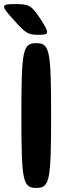

<svg xmlns="http://www.w3.org/2000/svg" viewBox="-32 -923 343 943"><path d="M219 -356C219 -678 212 -711 146 -711C80 -711 73 -678 73 -356C73 -33 80 0 146 0C212 0 219 -33 219 -356ZM168 -828C123 -896 112 -903 42 -903C-28 -903 -29 -896 33 -828C94 -759 105 -752 158 -752C211 -752 212 -759 168 -828Z"/></svg>

Font: Asimov Print
Style: A
Weight: 500
Designer: Google
Version: Version 2.000980: 2014